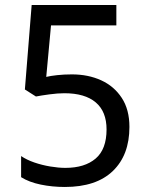

<svg xmlns="http://www.w3.org/2000/svg" viewBox="-20 -734 591 764"><path d="M238 10Q188 10 142 0.5Q96 -9 64 -29V-113Q86 -98 116.5 -87.5Q147 -77 180 -71.5Q213 -66 240 -66Q317 -66 360.5 -103Q404 -140 404 -219Q404 -290 361 -326.5Q318 -363 236 -363Q210 -363 176.5 -358.5Q143 -354 123 -350L79 -378L106 -714H443V-633H183L164 -428Q180 -432 207.5 -435Q235 -438 266 -438Q331 -438 382.5 -414.5Q434 -391 464.5 -344.5Q495 -298 495 -229Q495 -117 429 -53.5Q363 10 238 10Z"/></svg>

Font: utamil05
Style: Book
Weight: 400
Designer: Jelle Bosma - Monotype Design Team
Foundry: Monotype Imaging Inc.
Version: Version 2.003